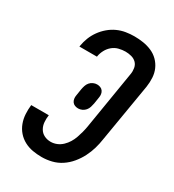

<svg xmlns="http://www.w3.org/2000/svg" viewBox="-182 -845 863 955"><g transform="rotate(30 250.0 -367.5)"><path d="M207 8Q180 8 154.5 3.5Q129 -1 106.5 -13Q84 -25 67.5 -44Q51 -63 42 -87Q33 -111 31.5 -137.5Q30 -164 33 -190H134Q131 -170 132.5 -150Q134 -130 143.5 -113.5Q153 -97 170 -88.5Q187 -80 207 -80Q225 -80 242 -87Q259 -94 272.5 -107Q286 -120 295.5 -135.5Q305 -151 311 -168Q317 -185 321.5 -202Q326 -219 329 -236L384 -571Q387 -588 384 -605.5Q381 -623 369.5 -634.5Q358 -646 341 -650.5Q324 -655 307 -655Q288 -655 268.5 -650Q249 -645 233.5 -632Q218 -619 208.5 -601Q199 -583 196 -565V-562H95L96 -568Q100 -592 109 -615Q118 -638 133 -659Q148 -680 168 -697Q188 -714 211 -724.5Q234 -735 258.5 -739Q283 -743 307 -743Q333 -743 358.5 -739Q384 -735 407 -725Q430 -715 447.5 -697.5Q465 -680 475 -657.5Q485 -635 486.5 -609Q488 -583 484 -556L428 -222Q424 -194 416 -166.5Q408 -139 394.5 -112.5Q381 -86 361.5 -62.5Q342 -39 317 -22.5Q292 -6 263.5 1Q235 8 207 8ZM243 -292Q233 -292 224 -295.5Q215 -299 209.5 -306.5Q204 -314 202.5 -324Q201 -334 203 -344L209 -382Q211 -393 214.5 -404Q218 -415 225.5 -424Q233 -433 244 -438Q255 -443 266 -443Q276 -443 285 -439.5Q294 -436 299.5 -428.5Q305 -421 306.5 -411Q308 -401 306 -391L300 -353Q298 -342 294.5 -331Q291 -320 283.5 -311Q276 -302 265 -297Q254 -292 243 -292Z"/></g></svg>

Font: Iosevka SS18 Semibold
Style: Italic
Weight: 600
Italic angle: -9°
Monospace: yes
Designer: Belleve Invis
Foundry: Belleve Invis
Version: Version 25.1.1; ttfautohint (v1.8.4)